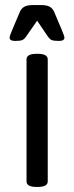

<svg xmlns="http://www.w3.org/2000/svg" viewBox="-20 -738 294 760"><path d="M85 -20V-503Q85 -525 125 -525H129Q169 -525 169 -503V-20Q169 2 129 2H125Q85 2 85 -20ZM18 -589Q18 -595 29 -621L59 -692Q65 -705 76.5 -711.5Q88 -718 111 -718H142Q165 -718 176.5 -711.5Q188 -705 194 -692L224 -621Q235 -595 235 -589Q235 -576 213 -576Q193 -576 184.5 -579.5Q176 -583 165 -600L127 -656L88 -600Q77 -583 68.5 -579.5Q60 -576 40 -576Q18 -576 18 -589Z"/></svg>

Font: Asap Condensed
Style: Regular
Weight: 400
Designer: Pablo Cosgaya
Foundry: Omnibus-Type
Version: Version 1.010; ttfautohint (v1.8)